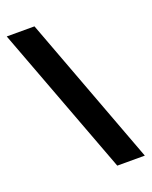

<svg xmlns="http://www.w3.org/2000/svg" viewBox="-138 -796 693 878"><g transform="rotate(-20 209.0 -357.0)"><path d="M140 -721 412 7H278L5 -721Z"/></g></svg>

Font: Noto Sans Arabic Cond ExtBd
Style: Regular
Weight: 800
Width: 3
Designer: Monotype Design Team, Nadine Chahine, Nizar Qandah and Khaled Hosny
Foundry: Monotype Imaging Inc.
Version: Version 2.012; ttfautohint (v1.8.4.7-5d5b)